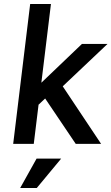

<svg xmlns="http://www.w3.org/2000/svg" viewBox="-20 -720 558 961"><path d="M131 -700H235L187 -306L390 -500H518L294 -288L486 0H359L206 -227L173 -196L149 0H46ZM163 74H286L164 221H81Z"/></svg>

Font: Haskoy SemiBold
Style: Italic
Weight: 600
Designer: Ertekin Erdin
Foundry: Ertekin Erdin
Version: Version 2.000; ttfautohint (v1.8.4.7-5d5b)